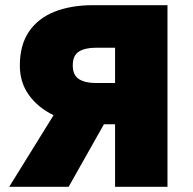

<svg xmlns="http://www.w3.org/2000/svg" viewBox="-20 -720 742 740"><path d="M15.5 0 186.5 -276Q126 -305.5 91.2 -354Q56.5 -402.5 56.5 -467Q56.5 -546.5 91.5 -598Q126.5 -649.5 190 -674.8Q253.5 -700 338.5 -700H625.5V0H423.5V-241H380.5L244.5 0ZM349.5 -400H423.5V-536H348.5Q308 -536 284.2 -521.2Q260.5 -506.5 260.5 -468Q260.5 -430 284.5 -415Q308.5 -400 349.5 -400Z"/></svg>

Font: Geologica Black
Style: Regular
Weight: 900
Designer: Sindre Bremnes, Frode Helland
Foundry: Monokrom Skriftforlag AS
Version: Version 1.010;gftools[0.9.28]